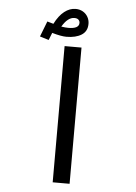

<svg xmlns="http://www.w3.org/2000/svg" viewBox="-61 -972 722 1018"><g transform="rotate(5 300.0 -463.0)"><path d="M348.5 -725V0H258.5V-725ZM124 -764.5 156 -847 189 -837.5Q211.5 -882 240 -904.2Q268.5 -926.5 300 -926.5Q321.5 -926.5 338.5 -916.8Q355.5 -907 365 -890.2Q374.5 -873.5 374.5 -853.5Q374.5 -813.5 343.8 -794.2Q313 -775 263.5 -775Q235.5 -775 187 -789L171.5 -750ZM326.5 -854Q326.5 -864.5 319.2 -871.2Q312 -878 297.5 -878Q262.5 -878 232 -826.5Q255.5 -823 269.5 -823Q326.5 -823 326.5 -854Z"/></g></svg>

Font: JuliaMono Italic
Style: Regular
Weight: 400
Italic angle: -9°
Monospace: yes
Designer: cormullion
Foundry: corm
Version: Version 0.049; ttfautohint (v1.8.4)